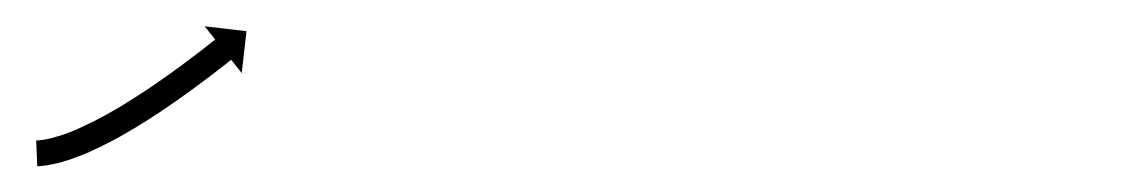

<svg xmlns="http://www.w3.org/2000/svg" viewBox="-20 -132 870 149"><path d="M9.5 -23.1C9 -23 8.6 -23 8.1 -23L8.9 -3C9.5 -3 10 -3 10.6 -3.1C10.6 -3.1 10.6 -3.1 10.7 -3.1C10.7 -3.1 10.8 -3.1 10.8 -3.1C12.4 -3.2 14.1 -3.4 15.7 -3.6C15.7 -3.6 15.8 -3.6 15.9 -3.6C15.9 -3.6 16 -3.6 16 -3.6C18.6 -4.1 21.2 -4.6 23.8 -5.2C23.8 -5.2 23.9 -5.2 24 -5.2C24 -5.2 24.1 -5.2 24.1 -5.2C27.5 -6.1 30.9 -7.1 34.3 -8.2C34.3 -8.2 34.3 -8.2 34.4 -8.2C34.5 -8.2 34.5 -8.3 34.5 -8.3C38.5 -9.7 42.5 -11.2 46.5 -12.8C46.5 -12.8 46.5 -12.8 46.6 -12.9C46.6 -12.9 46.7 -12.9 46.7 -12.9C51.1 -14.8 55.4 -16.9 59.8 -19C59.8 -19 59.8 -19 59.9 -19C59.9 -19 59.9 -19.1 59.9 -19.1C64.6 -21.4 69.2 -23.8 73.7 -26.3C73.7 -26.3 73.7 -26.4 73.8 -26.4C73.8 -26.4 73.8 -26.4 73.8 -26.4C78.5 -29.1 83.2 -31.8 87.8 -34.6C87.8 -34.6 87.8 -34.6 87.8 -34.6C87.9 -34.7 87.9 -34.7 87.9 -34.7C92.5 -37.5 97.1 -40.4 101.6 -43.4C101.6 -43.4 101.6 -43.4 101.6 -43.4C101.6 -43.4 101.7 -43.4 101.7 -43.4C106.1 -46.3 110.4 -49.3 114.7 -52.3C114.7 -52.3 114.8 -52.3 114.8 -52.3C114.8 -52.3 114.8 -52.3 114.8 -52.3C118.8 -55.1 122.9 -58 126.9 -60.9C126.9 -60.9 126.9 -60.9 126.9 -60.9C126.9 -60.9 126.9 -60.9 126.9 -60.9C130.5 -63.5 134 -66.1 137.6 -68.8L137.6 -68.8L137.6 -68.8C140.6 -71 143.6 -73.3 146.6 -75.6L146.6 -75.6L146.6 -75.6C148.9 -77.4 151.2 -79.1 153.4 -80.9L153.5 -80.9L153.5 -80.9C154.9 -82.1 156.4 -83.2 157.8 -84.4L157.8 -84.4L157.9 -84.4C158.4 -84.8 158.9 -85.2 159.4 -85.6L167.6 -75.3L171.3 -107.8L138.8 -111.6L147 -101.3C146.5 -100.9 145.9 -100.5 145.4 -100.1L145.4 -100.1L145.4 -100.1C144 -98.9 142.6 -97.8 141.1 -96.7L141.1 -96.7L141.1 -96.7C138.9 -94.9 136.6 -93.2 134.4 -91.4L134.4 -91.5L134.4 -91.5C131.5 -89.2 128.6 -87 125.6 -84.8L125.6 -84.8L125.6 -84.8C122.2 -82.2 118.7 -79.6 115.1 -77.1C115.1 -77.1 115.1 -77.1 115.2 -77.1C115.2 -77.1 115.2 -77.1 115.2 -77.1C111.3 -74.3 107.3 -71.5 103.3 -68.7C103.3 -68.7 103.4 -68.7 103.4 -68.7C103.4 -68.7 103.4 -68.8 103.4 -68.8C99.2 -65.8 94.9 -63 90.6 -60.1C90.6 -60.1 90.6 -60.1 90.6 -60.1C90.7 -60.1 90.7 -60.2 90.7 -60.2C86.3 -57.3 81.8 -54.5 77.3 -51.7C77.3 -51.7 77.4 -51.7 77.4 -51.7C77.4 -51.7 77.4 -51.7 77.4 -51.7C73 -49 68.5 -46.4 63.9 -43.8C63.9 -43.8 64 -43.8 64 -43.8C64 -43.8 64.1 -43.9 64.1 -43.9C59.7 -41.5 55.3 -39.1 50.9 -36.9C50.9 -36.9 50.9 -36.9 51 -36.9C51 -36.9 51 -37 51 -37C46.9 -35 42.8 -33.1 38.7 -31.2C38.7 -31.2 38.7 -31.3 38.8 -31.3C38.8 -31.3 38.9 -31.3 38.9 -31.3C35.3 -29.8 31.6 -28.4 27.9 -27.1C27.9 -27.1 28 -27.2 28 -27.2C28.1 -27.2 28.2 -27.2 28.2 -27.2C25.2 -26.3 22.2 -25.4 19.2 -24.6C19.2 -24.6 19.2 -24.6 19.3 -24.6C19.4 -24.7 19.5 -24.7 19.5 -24.7C17.3 -24.2 15.1 -23.7 12.9 -23.4C12.9 -23.4 13 -23.4 13.1 -23.4C13.1 -23.4 13.2 -23.4 13.2 -23.4C11.9 -23.3 10.6 -23.1 9.3 -23C9.3 -23 9.4 -23 9.4 -23C9.5 -23 9.5 -23.1 9.5 -23.1Z"/></svg>

Font: FRB American Cursive Just Arrows Semibold
Style: Italic
Weight: 600
Italic angle: -25°
Version: Version 2.0;Modular Font Editor K font №1